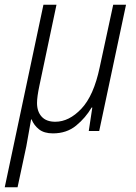

<svg xmlns="http://www.w3.org/2000/svg" viewBox="-52 -552 574 809"><path d="M-32 237 131 -532H186L114 -191Q104 -144 104 -118Q104 -82 123.5 -60.5Q143 -39 181 -39Q239 -39 291 -94Q343 -149 368 -268L425 -532H479L366 0H322L337 -99H334Q309 -56 269 -23Q229 10 171 10Q134 10 112.5 -7Q91 -24 81 -49H79Q75 -26 69.5 5Q64 36 59 64L22 237Z"/></svg>

Font: Noto Sans SemiCondensed Light
Style: Italic
Weight: 300
Width: 4
Italic angle: -12°
Designer: Monotype Design Team
Foundry: Monotype Imaging Inc.
Version: Version 2.013; ttfautohint (v1.8.4.7-5d5b)